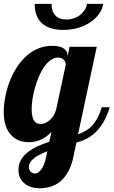

<svg xmlns="http://www.w3.org/2000/svg" viewBox="-33 -748 602 1018"><path d="M150.9 -727.5H240.2Q240.2 -687.5 260.7 -666Q281.2 -644.5 318.8 -644.5Q338.9 -644.5 357.9 -650.9Q377 -657.2 392.1 -668.9Q406.7 -680.7 416.3 -695.6Q425.8 -710.4 428.2 -727.5H514.2Q509.8 -698.7 491.7 -673.6Q473.6 -648.4 444.8 -629.4Q416.5 -610.4 380.1 -599.9Q343.8 -589.4 303.2 -589.4Q228.5 -589.4 189.7 -624.3Q150.9 -659.2 150.9 -727.5ZM98.1 225.6Q82.5 213.4 73.7 195.1Q64.9 176.8 64.9 152.8Q64.9 96.2 118.2 55.7Q158.2 25.9 228 3.9L240.2 -48.8Q189 5.9 120.1 5.9Q63 5.9 27.8 -29.8Q-13.2 -71.8 -13.2 -154.8Q-13.2 -189.9 -6.1 -229Q1 -268.1 14.6 -306.2Q45.9 -392.1 100.1 -444.8Q162.6 -504.9 244.1 -504.9Q284.7 -504.9 304.9 -491Q325.2 -477.1 325.2 -454.1V-448.2L335.9 -500H480L380.9 -36.1Q428.2 -51.8 456.5 -83Q487.3 -116.7 506.8 -179.2H548.8Q522 -90.3 468.8 -42Q429.7 -6.8 372.1 7.8L356.9 80.1Q337.9 175.8 280.8 218.8Q239.3 250 176.8 250Q153.3 250 133.1 243.9Q112.8 237.8 98.1 225.6ZM230.5 -110.8Q256.3 -133.3 265.1 -168.9L315.9 -405.8Q315.9 -410.6 313.7 -417Q311.5 -423.3 307.6 -428.7Q295.9 -442.9 274.9 -442.9Q254.9 -442.9 236.1 -429.7Q217.3 -416.5 200.7 -393.1Q171.4 -350.6 152.3 -282.2Q143.6 -252 139.2 -222.4Q134.8 -192.9 134.8 -168.9Q134.8 -119.1 153.3 -101.6Q159.7 -94.7 167.5 -92.8Q175.3 -90.8 185.1 -90.8Q206.5 -90.8 230.5 -110.8ZM186 149.9Q202.6 128.4 211.9 83L217.8 54.2Q172.4 71.3 149.9 88.9Q120.1 111.3 120.1 139.2Q120.1 152.3 128.4 161.1Q137.7 171.9 153.8 171.9Q169.4 171.9 186 149.9Z"/></svg>

Font: Pattaya
Style: Regular
Weight: 400
Designer: Pablo Impallari / Thai characters Designed by Thanarat Vachiruckul and Suppakit Chalermlarp
Foundry: Pablo Impallari
Version: Version 2.001